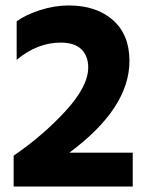

<svg xmlns="http://www.w3.org/2000/svg" viewBox="-20 -683 541 703"><path d="M466 0H30V-113Q138 -187 220.5 -277Q303 -367 303 -436Q303 -478 278 -502.5Q253 -527 202 -527Q117 -527 41 -464V-605Q74 -629 127 -646Q180 -663 231 -663Q333 -663 393.5 -609.5Q454 -556 454 -460Q454 -287 234 -124H466Z"/></svg>

Font: Hind Guntur
Style: Bold
Weight: 700
Designer: Manushi Parikh, Hitesh Malaviya
Foundry: Indian Type Foundry
Version: Version 1.002;PS 1.0;hotconv 1.0.86;makeotf.lib2.5.63406; tt